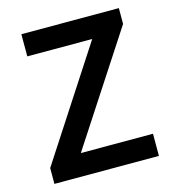

<svg xmlns="http://www.w3.org/2000/svg" viewBox="-100 -737 740 820"><g transform="rotate(-15 270.0 -327.0)"><path d="M40 0V-70L356 -556H69V-654H500V-584L183 -98H502V0Z"/></g></svg>

Font: Source Sans 3 SemiBold
Style: Regular
Weight: 600
Designer: Paul D. Hunt
Foundry: Adobe
Version: Version 3.046;hotconv 1.0.118;makeotfexe 2.5.65603